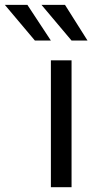

<svg xmlns="http://www.w3.org/2000/svg" viewBox="-149 -778 384 798"><path d="M62.5 -527.3H148.4V0H62.5ZM-3.9 -609.4 -128.9 -757.8H-35.2L62.5 -609.4ZM148.4 -609.4 23.4 -757.8H121.1L214.8 -609.4Z"/></svg>

Font: 和音 by 宁静之雨，公众号njzyshare
Style: Regular
Weight: 400
Designer: Steve Matteson
Foundry: Ascender Corporation
Version: Version 6.00;June 8, 2018;FontCreator 11.0.0.2388 32-bit